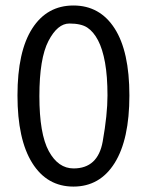

<svg xmlns="http://www.w3.org/2000/svg" viewBox="-20 -670 537 702"><path d="M249 -54.2Q337.9 -54.2 355.5 -152.6Q373 -251 373 -321Q373 -391.1 364 -441.2Q355 -491.2 338.4 -522.7Q321.8 -554.2 299.3 -569.1Q276.9 -584 233.6 -584Q190.4 -584 157.2 -520.3Q124 -456.5 124 -318.4Q124 -180.7 158.4 -117.4Q192.9 -54.2 249 -54.2ZM399.2 -74Q345.2 12.2 248.5 12.2Q151.9 12.2 97.9 -74Q43.9 -160.2 43.9 -321Q43.9 -481.9 97.9 -565.9Q151.9 -649.9 248.5 -649.9Q345.2 -649.9 399.2 -565.9Q453.1 -481.9 453.1 -321Q453.1 -160.2 399.2 -74Z"/></svg>

Font: SourceSansPro-Regular
Style: Regular
Weight: 400
Designer: Paul D. Hunt
Foundry: Adobe Systems Incorporated
Version: Version 1.050;PS Version 1.000;hotconv 1.0.70;makeotf.lib2.5